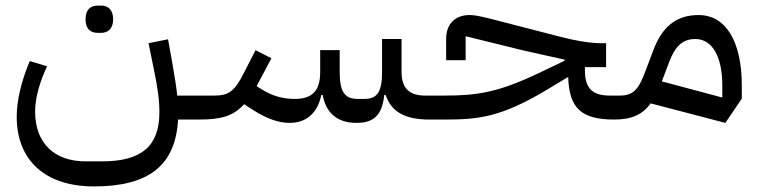

<svg xmlns="http://www.w3.org/2000/svg" viewBox="-20 -429 2727 689"><path d="M331 -311H342C368 -311 386 -326 386 -360C386 -394 368 -409 342 -409H331C304 -409 287 -394 287 -360C287 -326 304 -311 331 -311ZM317 240C515 240 610 164 619 0H694L714 -20V-86H616C613 -116 607 -153 598 -205L583 -288L513 -274L530 -191C547 -110 552 -68 552 -26C552 95 488 150 347 150H287C174 150 106 84 106 -29C106 -79 124 -139 149 -191L87 -210C58 -142 40 -71 40 -10C40 147 143 240 317 240Z M694 0C773 0 817 -12 856 -55L887 -35C937 -3 980 12 1019 12C1081 12 1120 -25 1133 -88H1138C1150 -23 1191 12 1259 12C1320 12 1351 -14 1359 -88H1364C1384 -28 1433 0 1521 0L1541 -20V-86H1506C1448 -86 1421 -113 1421 -171V-289H1351V-171C1351 -99 1334 -74 1287 -74H1264C1217 -74 1199 -99 1199 -171V-249H1129V-171C1129 -101 1099 -74 1037 -74C998 -74 958 -83 915 -111L901 -120L954 -220L897 -249L854 -165C822 -102 801 -86 749 -86H714L694 -66Z M1521 0H1575C1694 0 1776 -7 1941 -106L2019 -153C2022 -41 2066 0 2184 0L2204 -20V-86H2169C2108 -86 2079 -110 2079 -176V-188H2155V-274H2139C2103 -274 2056 -280 1983 -299L1739 -362C1695 -373 1679 -375 1664 -375C1616 -375 1581 -345 1581 -290V-213H1651V-299L1858 -248L2006 -215V-211L1914 -167C1767 -97 1692 -86 1575 -86H1541L1521 -66Z M2583 12 2642 -75V-122C2642 -280 2585 -375 2487 -375C2403 -375 2355 -329 2325 -250L2297 -176C2273 -111 2255 -86 2204 -86L2184 -66V0C2246 0 2285 -17 2315 -58ZM2382 -208C2400 -255 2424 -289 2475 -289C2536 -289 2572 -226 2572 -122V-79L2355 -137Z"/></svg>

Font: IBM Plex Arabic
Style: Regular
Weight: 400
Designer: Mike Abbink, Paul van der Laan, Pieter van Rosmalen, Wael Morcos, Khajak Apelian
Foundry: Bold Monday
Version: Version 1.0